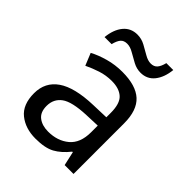

<svg xmlns="http://www.w3.org/2000/svg" viewBox="-210 -853 980 980"><g transform="rotate(45 280.5 -362.5)"><path d="M288 -545Q386 -545 433 -502Q480 -459 480 -365V0H416L399 -76H395Q360 -32 321.5 -11Q283 10 215 10Q142 10 94 -28.5Q46 -67 46 -149Q46 -229 109 -272.5Q172 -316 303 -320L394 -323V-355Q394 -422 365 -448Q336 -474 283 -474Q241 -474 203 -461.5Q165 -449 132 -433L105 -499Q140 -518 188 -531.5Q236 -545 288 -545ZM314 -259Q214 -255 175.5 -227Q137 -199 137 -148Q137 -103 164.5 -82Q192 -61 235 -61Q303 -61 348 -98.5Q393 -136 393 -214V-262ZM98 -606Q104 -665 132.5 -699.5Q161 -734 208 -734Q238 -734 264.5 -719.5Q291 -705 315 -691Q339 -677 360 -677Q383 -677 395.5 -691.5Q408 -706 415 -735H465Q459 -677 431 -642Q403 -607 356 -607Q328 -607 301.5 -621Q275 -635 250.5 -649.5Q226 -664 204 -664Q180 -664 168 -649.5Q156 -635 149 -606Z"/></g></svg>

Font: Noto Sans Hebrew Droid
Style: Regular
Weight: 400
Designer: Monotype Design Team
Foundry: Monotype Imaging Inc.
Version: Version 1.100